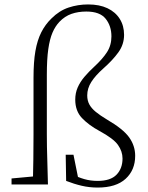

<svg xmlns="http://www.w3.org/2000/svg" viewBox="-20 -831 668 865"><path d="M32 0V-27L151 -38H161V0ZM128 0Q131 -113 131 -226V-481Q131 -552 139.5 -601Q148 -650 166 -685.5Q184 -721 212 -748Q247 -783 289 -797Q331 -811 377 -811Q428 -811 464 -794Q500 -777 519.5 -746Q539 -715 539 -674Q539 -631 513.5 -595.5Q488 -560 445 -522Q410 -491 391.5 -462Q373 -433 373 -401Q373 -378 382.5 -360.5Q392 -343 411.5 -327Q431 -311 461 -293Q535 -250 562 -212Q589 -174 589 -129Q589 -65 546 -25.5Q503 14 420 14Q383 14 348.5 6Q314 -2 278 -16L276 -134H311L335 -15L302 -47Q332 -32 360 -24Q388 -16 420 -16Q478 -16 505 -44Q532 -72 532 -117Q532 -149 511.5 -178Q491 -207 428 -241Q380 -267 349.5 -299Q319 -331 319 -382Q319 -412 330 -437Q341 -462 360.5 -485Q380 -508 404 -530Q442 -565 462 -596Q482 -627 482 -667Q482 -714 456 -746.5Q430 -779 369 -779Q332 -779 302 -768.5Q272 -758 248 -733Q229 -713 216.5 -684Q204 -655 197.5 -609.5Q191 -564 191 -493V-226Q191 -170 193 -113Q195 -56 196 0Z"/></svg>

Font: Noto Serif SC ExtraLight
Style: Regular
Weight: 200
Designer: Ryoko NISHIZUKA 西塚涼子 (kana & ideographs); Frank Grießhammer (Latin, Greek & Cyrillic); Wenlong ZHANG 张文龙 (bopomofo); San
Foundry: Adobe
Version: Version 2.002-H1;hotconv 1.1.0;makeotfexe 2.6.0